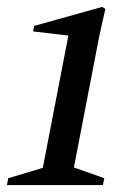

<svg xmlns="http://www.w3.org/2000/svg" viewBox="-35 -536 393 556"><path d="M-15 0 -11 -20 89 -50 163 -433 61 -445 64 -461 261 -516 270 -510 253 -434 179 -51 267 -20 263 0Z"/></svg>

Font: Wittgenstein-Italic Regular
Style: Italic
Weight: 400
Italic angle: -11°
Designer: Jörg Drees
Foundry: Jörg Drees
Version: Version 1.000; ttfautohint (v1.8.4.7-5d5b)